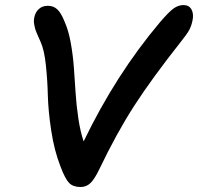

<svg xmlns="http://www.w3.org/2000/svg" viewBox="-20 -731 786 762"><path d="M299.8 11.2Q270.5 11.2 254.6 -4.6Q238.8 -20.5 220.2 -69.8Q195.3 -133.3 183.3 -212.4Q171.4 -291.5 169.9 -351.6Q168.5 -411.6 162.1 -472.2Q155.8 -532.7 141.1 -564.9Q134.8 -579.1 132.1 -585.2Q129.4 -591.3 125 -601.8Q120.6 -612.3 119.1 -618.4Q117.7 -624.5 116 -632.8Q114.3 -641.1 114.5 -647.9Q114.7 -654.8 116.2 -662.1Q120.1 -682.1 134 -695.1Q147.9 -708 169.9 -708Q192.4 -708 207.5 -693.8Q222.7 -679.7 236.8 -644Q252 -609.9 260.7 -561.5Q269.5 -513.2 273.2 -463.1Q276.9 -413.1 280 -362.8Q283.2 -312.5 291 -260.5Q298.8 -208.5 312 -169.9Q439.9 -435.5 615.2 -643.1Q652.3 -686.5 670.7 -698.7Q689 -710.9 708 -710.9Q730.5 -710.9 740 -693.4Q749.5 -675.8 744.1 -649.9Q739.3 -626.5 730 -610.1Q720.7 -593.8 696.8 -564Q583 -419.9 512.9 -311.5Q442.9 -203.1 373 -57.1Q354.5 -19 338.4 -3.9Q322.3 11.2 299.8 11.2Z"/></svg>

Font: Shantell Sans Normal
Style: Italic
Weight: 500
Italic angle: -11.31°
Designer: Stephen Nixon, Anya Danilova, Shantell Martin
Foundry: Arrow Type
Version: Version 1.006;[559af2be0]